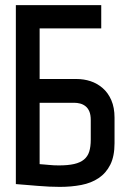

<svg xmlns="http://www.w3.org/2000/svg" viewBox="-20 -720 498 751"><path d="M42 -609H376V-700H42ZM279 -411H135V-700H42V0Q42 0 54 1Q66 2 85 3.5Q104 5 127 7Q150 9 173 10Q196 11 214 11Q259 11 298 3.5Q337 -4 366 -23.5Q395 -43 411.5 -76Q428 -109 428 -160V-260Q428 -299 415.5 -328Q403 -357 381.5 -375.5Q360 -394 334 -402.5Q308 -411 279 -411ZM335 -174Q335 -146 329 -127Q323 -108 308.5 -96Q294 -84 270 -78.5Q246 -73 210 -73Q200 -73 190 -73.5Q180 -74 170.5 -75Q161 -76 153.5 -76.5Q146 -77 141 -77.5Q136 -78 135 -78V-318H270Q282 -318 293.5 -315Q305 -312 314.5 -304.5Q324 -297 329.5 -284Q335 -271 335 -250Z"/></svg>

Font: Advent Pro SemiBold
Style: Regular
Weight: 600
Designer: VivaRado, Andreas Kalpakidis
Foundry: VivaRado, Andreas Kalpakidis
Version: Version 3.000